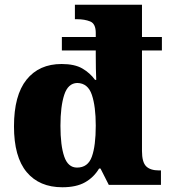

<svg xmlns="http://www.w3.org/2000/svg" viewBox="-20 -780 715 810"><path d="M243 10Q146 10 92.5 -54Q39 -118 39 -247Q39 -378 92 -444Q145 -510 240 -510Q295 -510 327.5 -491Q360 -472 381 -443H386Q385 -463 384.5 -490.5Q384 -518 384 -547V-567H241V-624H384V-641Q384 -680 360.5 -689.5Q337 -699 304 -699H296V-760H579V-624H663V-567H579V-143Q579 -96 596.5 -78.5Q614 -61 651 -61H659V0H439L404 -69H398Q376 -32 339 -11Q302 10 243 10ZM305 -73Q351 -73 367.5 -119Q384 -165 384 -250Q384 -331 367.5 -380Q351 -429 306 -430Q267 -429 251 -380Q235 -331 235 -249Q235 -166 251 -119.5Q267 -73 305 -73Z"/></svg>

Font: Noto Serif Devanagari Black
Style: Regular
Weight: 900
Designer: Universal Thirst, Indian Type Foundry and the Monotype Design Team
Foundry: Monotype Imaging Inc.
Version: Version 2.004; ttfautohint (v1.8.4.7-5d5b)